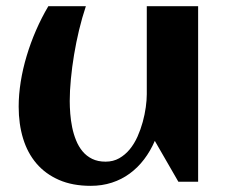

<svg xmlns="http://www.w3.org/2000/svg" viewBox="-20 -584 726 617"><path d="M40 -241.2Q40 -279.8 46.6 -321.3Q53.2 -362.8 65.7 -404.3Q78.1 -445.8 95.7 -486.3Q113.3 -526.9 135.3 -564H255.9Q243.7 -527.3 234.1 -487.5Q224.6 -447.8 218 -408Q211.4 -368.2 207.8 -330.1Q204.1 -292 204.1 -259.3Q204.1 -240.2 205.8 -218.5Q207.5 -196.8 211.9 -175Q216.3 -153.3 224.4 -133.3Q232.4 -113.3 245.1 -97.9Q257.8 -82.5 276.1 -73.5Q294.4 -64.5 319.3 -64.5Q343.8 -64.5 363 -75.4Q382.3 -86.4 397 -104.2Q411.6 -122.1 421.9 -145Q432.1 -168 438.7 -192.1Q445.3 -216.3 448.5 -239.5Q451.7 -262.7 451.7 -281.2V-564H616.7V0H553.2L477.5 -131.3Q463.4 -98.6 443.1 -72Q422.9 -45.4 397 -26.4Q371.1 -7.3 339.6 2.9Q308.1 13.2 271.5 13.2Q212.9 13.2 169.4 -5.9Q126 -24.9 97.2 -58.6Q68.4 -92.3 54.2 -138.9Q40 -185.5 40 -241.2Z"/></svg>

Font: Aclonica
Style: Regular
Weight: 400
Designer: Astigmatic (AOETI)
Foundry: Astigmatic (AOETI)
Version: Version 1.000